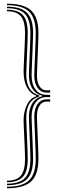

<svg xmlns="http://www.w3.org/2000/svg" viewBox="-20 -820 352 1042"><path d="M18.1 185.2V177Q86.1 177 115.5 145.7Q145 114.4 145 42.4Q145 30 144.2 5.8Q143.4 -18.4 142.2 -47.8Q141.1 -77.2 139.8 -105.5Q138.6 -133.8 137.8 -155.3Q137 -176.8 137 -184.4Q137 -214.9 145.4 -238.4Q153.9 -261.8 169.8 -276.9Q185.7 -292.1 207.9 -297V-301.4Q185.7 -306.5 169.8 -321.5Q153.9 -336.6 145.4 -360.1Q137 -383.7 137 -414Q137 -421.8 137.8 -443.2Q138.6 -464.6 139.8 -492.9Q141.1 -521.2 142.2 -550.6Q143.4 -580 144.2 -604.2Q145 -628.3 145 -640.8Q145 -713 115.5 -744.2Q86.1 -775.4 18.1 -775.4V-783.6Q93.8 -783.6 126.6 -750.4Q159.5 -717.3 159.5 -640.8Q159.5 -628.3 158.7 -603.8Q157.9 -579.4 156.7 -549.7Q155.6 -520 154.3 -491.3Q153.1 -462.7 152.3 -441.2Q151.5 -419.8 151.5 -412.3Q151.5 -362 173.1 -333.9Q194.7 -305.9 230.7 -305.3H252.3V-293.1H230.7Q194.3 -292.5 172.9 -263.4Q151.5 -234.3 151.5 -186.1Q151.5 -178.6 152.3 -157.1Q153.1 -135.7 154.3 -107Q155.6 -78.4 156.7 -48.7Q157.9 -19 158.7 5.4Q159.5 29.9 159.5 42.4Q159.5 118.9 126.6 152.1Q93.8 185.2 18.1 185.2ZM18.1 201.6V193.5Q101.6 193.5 137.8 158.4Q174 123.3 174 42.4Q174 29.9 173.2 5.2Q172.4 -19.5 171.2 -49.4Q170.1 -79.3 168.8 -108.3Q167.6 -137.2 166.8 -158.7Q166 -180.2 166 -187.7Q166 -228.9 183.3 -254.2Q200.6 -279.6 230.7 -280.8H252.3V-268.6H230.7Q208 -268.2 194.2 -246.4Q180.5 -224.5 180.5 -189.4Q180.5 -182.2 181.3 -160.4Q182.1 -138.6 183.3 -109.5Q184.6 -80.4 185.7 -50.3Q186.9 -20.1 187.7 4.8Q188.5 29.7 188.5 42.4Q188.5 127.6 148.9 164.6Q109.3 201.6 18.1 201.6ZM18.1 168.8V160.6Q70.6 160.6 93.3 133.2Q116 105.8 116 42.4Q116 30.2 115.2 7.8Q114.4 -14.5 113.2 -41.1Q112.1 -67.7 110.8 -93.4Q109.6 -119.2 108.8 -138.8Q108 -158.5 108 -166.3Q108 -213 126 -250.2Q144 -287.4 176.3 -297V-301.4Q143.3 -313.1 125.6 -347.1Q108 -381 108 -432.1Q108 -439.9 108.8 -459.6Q109.6 -479.2 110.8 -505Q112.1 -530.7 113.2 -557.3Q114.4 -583.8 115.2 -606.2Q116 -628.6 116 -640.8Q116 -704.3 93.3 -731.6Q70.6 -759 18.1 -759V-767.1Q78.3 -767.1 104.4 -737.9Q130.5 -708.6 130.5 -640.8Q130.5 -628.5 129.7 -604.5Q128.9 -580.5 127.7 -551.4Q126.6 -522.2 125.3 -494Q124.1 -465.8 123.3 -444.6Q122.5 -423.4 122.5 -415.5Q122.5 -370.1 139.9 -341.1Q157.4 -312.1 193.7 -301.8V-296.6Q157.4 -286.3 139.9 -257.3Q122.5 -228.3 122.5 -182.9Q122.5 -175.2 123.3 -153.9Q124.1 -132.6 125.3 -104.3Q126.6 -76.1 127.7 -47Q128.9 -17.9 129.7 6.1Q130.5 30.2 130.5 42.4Q130.5 110.2 104.4 139.5Q78.3 168.8 18.1 168.8ZM252.3 -317.6H230.7Q200.6 -318.8 183.3 -344.2Q166 -369.5 166 -410.7Q166 -418.2 166.8 -439.7Q167.6 -461.2 168.8 -490.1Q170.1 -519.1 171.2 -549Q172.4 -578.9 173.2 -603.6Q174 -628.2 174 -640.8Q174 -721.7 137.8 -756.8Q101.6 -791.9 18.1 -791.9V-800Q109.3 -800 148.9 -763Q188.5 -726 188.5 -640.8Q188.5 -628.2 187.7 -603.2Q186.9 -578.2 185.7 -548.1Q184.6 -518 183.3 -488.9Q182.1 -459.8 181.3 -438Q180.5 -416.2 180.5 -408.9Q180.5 -374 194.2 -352.1Q208 -330.2 230.7 -329.8H252.3Z"/></svg>

Font: Big Shoulders Inline Thin
Style: Regular
Weight: 100
Designer: Patric King
Foundry: XO Type Co
Version: Version 2.002